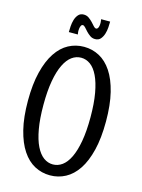

<svg xmlns="http://www.w3.org/2000/svg" viewBox="-127 -919 744 1005"><g transform="rotate(15 244.5 -416.5)"><path d="M456.1 -335Q456.1 -244.6 439.9 -179Q423.8 -113.3 395.3 -70.6Q366.7 -27.8 328.1 -7.3Q289.6 13.2 245.1 13.2Q200.2 13.2 161.6 -7.3Q123 -27.8 94.5 -70.6Q65.9 -113.3 49.6 -179Q33.2 -244.6 33.2 -335Q33.2 -424.8 49.6 -490.5Q65.9 -556.2 94.5 -599.1Q123 -642.1 161.6 -662.6Q200.2 -683.1 245.1 -683.1Q289.6 -683.1 328.1 -662.6Q366.7 -642.1 395.3 -599.1Q423.8 -556.2 439.9 -490.5Q456.1 -424.8 456.1 -335ZM372.1 -335Q372.1 -410.2 362.3 -464.8Q352.5 -519.5 335.4 -554.9Q318.4 -590.3 295.2 -607.2Q272 -624 245.1 -624Q217.8 -624 194.6 -607.2Q171.4 -590.3 154.1 -554.9Q136.7 -519.5 127 -464.8Q117.2 -410.2 117.2 -335Q117.2 -259.3 127 -204.6Q136.7 -149.9 154.1 -114.7Q171.4 -79.6 194.6 -62.7Q217.8 -45.9 245.1 -45.9Q272 -45.9 295.2 -62.7Q318.4 -79.6 335.4 -114.7Q352.5 -149.9 362.3 -204.6Q372.1 -259.3 372.1 -335ZM341.8 -845.7Q341.8 -833 340.6 -814.2Q339.4 -795.4 334 -778.3Q328.6 -761.2 318.1 -749Q307.6 -736.8 288.6 -736.8Q272.9 -736.8 261 -745.4Q249 -753.9 239.7 -763.9Q230.5 -773.9 222.9 -782.5Q215.3 -791 209 -791Q202.6 -791 199.2 -784.4Q195.8 -777.8 194.6 -769Q193.4 -760.3 193.8 -751.2Q194.3 -742.2 195.8 -736.8H147Q147 -749.5 148.2 -768.1Q149.4 -786.6 154.5 -804Q159.7 -821.3 170.4 -833.5Q181.2 -845.7 199.7 -845.7Q215.3 -845.7 227.3 -837.2Q239.3 -828.6 248.8 -818.6Q258.3 -808.6 265.6 -800Q272.9 -791.5 279.8 -791.5Q286.1 -791.5 289.6 -797.6Q293 -803.7 294.2 -812.3Q295.4 -820.8 294.9 -830.1Q294.4 -839.4 293 -845.7H341.8Z"/></g></svg>

Font: Crushed
Style: Regular
Weight: 400
Width: 3
Designer: Astigmatic (AOETI)
Foundry: Astigmatic (AOETI)
Version: Version 001.001